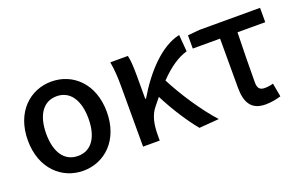

<svg xmlns="http://www.w3.org/2000/svg" viewBox="-74 -860 1830 1170"><g transform="rotate(-20 841.5 -275.0)"><path d="M304 14C443 14 560 -92 560 -275C560 -459 443 -564 304 -564C166 -564 48 -459 48 -275C48 -92 166 14 304 14ZM304 -82C215 -82 167 -157 167 -275C167 -392 215 -469 304 -469C393 -469 441 -392 441 -275C441 -157 393 -82 304 -82Z M1057 10 1186 0C1106 -88 1016 -224 961 -332C1026 -399 1084 -438 1143 -455L1134 -564C1012 -538 897 -413 812 -269H807V-419C807 -469 805 -519 797 -551H683C693 -498 695 -437 695 -394V0H803V-30C803 -106 815 -162 851 -205L889 -252C940 -151 1005 -53 1057 10Z M1486 14C1525 14 1560 6 1586 -2L1570 -90C1550 -84 1533 -82 1514 -82C1485 -82 1469 -95 1469 -134C1469 -230 1471 -343 1474 -458H1654V-551H1263L1184 -544V-458H1361V-140C1361 -44 1393 14 1486 14Z"/></g></svg>

Font: Noto Sans CJK SC Medium
Style: Regular
Weight: 500
Designer: Ryoko NISHIZUKA 西塚涼子 (kana, bopomofo & ideographs); Paul D. Hunt (Latin, Greek & Cyrillic); Sandoll Communications 산돌커뮤니
Foundry: Adobe
Version: Version 2.004;hotconv 1.0.118;makeotfexe 2.5.65603